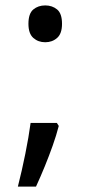

<svg xmlns="http://www.w3.org/2000/svg" viewBox="-20 -570 334 709"><path d="M190 -116 197 -105Q188 -70 174.5 -32Q161 6 145.5 44Q130 82 113 119H46Q61 60 73.5 -2Q86 -64 93 -116ZM147 -414Q121 -414 103 -430Q85 -446 85 -482Q85 -520 103 -535Q121 -550 147 -550Q173 -550 191 -535Q209 -520 209 -482Q209 -446 191 -430Q173 -414 147 -414Z"/></svg>

Font: ltelugu25
Style: Book
Weight: 400
Designer: Jelle Bosma - Monotype Design Team
Foundry: Monotype Imaging Inc.
Version: Version 2.003